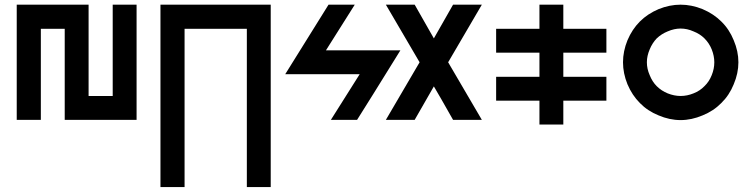

<svg xmlns="http://www.w3.org/2000/svg" viewBox="-20 -500 3119 801"><path d="M150.4 0Q125 0 49.8 0Q49.8 -120.1 49.8 -480.5Q125 -480.5 349.6 -480.5Q349.6 -384.8 349.6 -99.6Q375 -99.6 450.2 -99.6Q450.2 -195.3 450.2 -480.5Q474.6 -480.5 549.8 -480.5Q549.8 -360.4 549.8 0Q474.6 0 250 0Q250 -94.7 250 -379.9Q224.6 -379.9 150.4 -379.9Q150.4 -285.2 150.4 0Z M649.4 280.3Q649.4 89.8 649.4 -480.5Q764.6 -480.5 1109.4 -480.5Q1109.4 -290 1109.4 280.3Q1085 280.3 1009.8 280.3Q1009.8 115.2 1009.8 -379.9Q944.3 -379.9 750 -379.9Q750 -214.8 750 280.3Q724.6 280.3 649.4 280.3Z M1350.6 -480.5Q1304.7 -407.2 1169.9 -190.4Q1248 -190.4 1480.5 -190.4Q1450.2 -142.6 1360.4 0Q1387.7 0 1469.7 0Q1515.6 -72.3 1650.4 -290Q1572.3 -290 1339.8 -290Q1370.1 -337.9 1460 -480.5Q1432.6 -480.5 1350.6 -480.5Z M1990.2 -480.5Q1960 -480.5 1870.1 -480.5Q1849.6 -445.3 1790 -339.8Q1770.5 -375 1710 -480.5Q1679.7 -480.5 1589.8 -480.5Q1625 -419.9 1730.5 -240.2Q1695.3 -179.7 1589.8 0Q1620.1 0 1710 0Q1730.5 -35.2 1790 -139.6Q1810.5 -105.5 1870.1 0Q1900.4 0 1990.2 0Q1955.1 -59.6 1849.6 -240.2Q1884.8 -299.8 1990.2 -480.5Z M2509.8 -379.9Q2450.2 -379.9 2330.1 -379.9Q2330.1 -413.1 2330.1 -480.5Q2296.9 -480.5 2230.5 -480.5Q2230.5 -446.3 2230.5 -379.9Q2169.9 -379.9 2049.8 -379.9Q2049.8 -346.7 2049.8 -280.3Q2110.4 -280.3 2230.5 -280.3Q2230.5 -247.1 2230.5 -179.7Q2169.9 -179.7 2049.8 -179.7Q2049.8 -146.5 2049.8 -80.1Q2110.4 -80.1 2230.5 -80.1Q2230.5 -46.9 2230.5 19.5Q2263.7 19.5 2330.1 19.5Q2330.1 -13.7 2330.1 -80.1Q2389.6 -80.1 2509.8 -80.1Q2509.8 -113.3 2509.8 -179.7Q2450.2 -179.7 2330.1 -179.7Q2330.1 -212.9 2330.1 -280.3Q2389.6 -280.3 2509.8 -280.3Q2509.8 -313.5 2509.8 -379.9Z M2989.3 -70.3Q2957 -37.1 2911.1 -18.6Q2865.2 1 2819.3 1Q2773.4 1 2727.5 -18.6Q2681.6 -37.1 2649.4 -70.3Q2617.2 -102.5 2597.7 -148.4Q2579.1 -194.3 2579.1 -240.2Q2579.1 -286.1 2597.7 -332Q2617.2 -377.9 2649.4 -410.2Q2681.6 -442.4 2727.5 -461.9Q2773.4 -480.5 2819.3 -480.5Q2865.2 -480.5 2911.1 -461.9Q2957 -442.4 2989.3 -410.2Q3022.5 -377.9 3041 -332Q3060.5 -286.1 3060.5 -240.2Q3060.5 -194.3 3041 -148.4Q3022.5 -102.5 2989.3 -70.3ZM2960 -240.2Q2960 -266.6 2949.2 -293.9Q2938.5 -320.3 2918.9 -339.8Q2900.4 -358.4 2873 -369.1Q2846.7 -380.9 2819.3 -380.9Q2793 -380.9 2765.6 -369.1Q2739.3 -358.4 2719.7 -339.8Q2701.2 -320.3 2690.4 -293.9Q2678.7 -266.6 2678.7 -240.2Q2678.7 -212.9 2690.4 -186.5Q2701.2 -159.2 2719.7 -140.6Q2739.3 -121.1 2765.6 -110.4Q2793 -99.6 2819.3 -99.6Q2846.7 -99.6 2873 -110.4Q2900.4 -121.1 2918.9 -140.6Q2938.5 -159.2 2949.2 -186.5Q2960 -212.9 2960 -240.2Z"/></svg>

Font: Alibu-Mazigh Belqasem 1
Style: Bold
Weight: 400
Designer: Mazigh Mubarik Belqasem
Version: Version 1.0